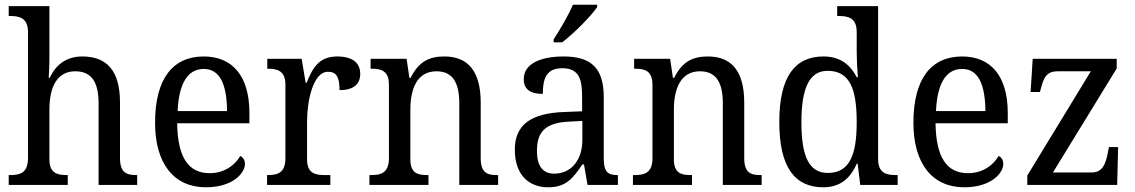

<svg xmlns="http://www.w3.org/2000/svg" viewBox="-20 -786 4822 816"><path d="M17 0H268V-42H265C224 -42 190 -49 190 -109V-320C190 -419 224 -483 300 -483C372 -483 399 -433 399 -346V0H563V-42H560C519 -42 490 -51 490 -114V-350C490 -487 433 -546 330 -546C261 -546 217 -510 191 -455H187C187 -458 190 -502 190 -537V-760H17V-718H24C63 -718 99 -709 99 -650V-114C99 -51 65 -42 24 -42H17Z M855 10C968 10 1021 -49 1021 -90C1021 -107 1011 -119 1001 -123C979 -85 935 -50 871 -50C782 -50 735 -115 733 -262H1040V-306C1040 -464 967 -546 846 -546C714 -546 639 -451 639 -264C639 -91 719 10 855 10ZM945 -314H735C740 -430 777 -493 846 -493C918 -493 944 -421 945 -314Z M1115 0H1384V-42H1359C1319 -42 1285 -50 1285 -109V-270C1285 -353 1309 -481 1374 -481C1410 -481 1423 -458 1423 -403C1486 -403 1511 -431 1511 -472C1511 -518 1479 -546 1413 -546C1334 -546 1308 -495 1283 -434H1279L1262 -536H1116V-494H1119C1159 -494 1193 -485 1193 -426V-114C1193 -51 1160 -42 1118 -42H1115Z M1550 0H1801V-42H1796C1756 -42 1724 -49 1724 -109V-320C1724 -406 1751 -483 1835 -483C1906 -483 1932 -432 1932 -346V0H2097V-42H2092C2051 -42 2023 -51 2023 -114V-350C2023 -487 1966 -546 1869 -546C1807 -546 1761 -527 1725 -455H1720L1708 -536H1555V-494H1560C1600 -494 1633 -485 1633 -426V-114C1633 -51 1599 -42 1558 -42H1550Z M2333 -619V-606H2369C2421 -645 2495 -721 2518 -756V-766H2415C2396 -721 2361 -662 2333 -619ZM2310 10C2387 10 2416 -30 2455 -87H2462L2477 0H2606V-42H2603C2561 -42 2546 -58 2546 -114V-373C2546 -500 2489 -546 2375 -546C2279 -546 2206 -516 2206 -450C2206 -406 2234 -387 2287 -387C2287 -451 2301 -496 2370 -496C2443 -496 2454 -446 2454 -373V-313L2378 -310C2237 -305 2168 -256 2168 -150C2168 -41 2229 10 2310 10ZM2335 -48C2285 -48 2262 -83 2262 -145C2262 -223 2295 -264 2397 -269L2455 -272V-191C2455 -106 2408 -48 2335 -48Z M2670 0H2921V-42H2916C2876 -42 2844 -49 2844 -109V-320C2844 -406 2871 -483 2955 -483C3026 -483 3052 -432 3052 -346V0H3217V-42H3212C3171 -42 3143 -51 3143 -114V-350C3143 -487 3086 -546 2989 -546C2927 -546 2881 -527 2845 -455H2840L2828 -536H2675V-494H2680C2720 -494 2753 -485 2753 -426V-114C2753 -51 2719 -42 2678 -42H2670Z M3479 10C3552 10 3594 -29 3622 -91H3625L3636 0H3795V-42H3787C3746 -42 3712 -51 3712 -110V-760H3538V-718H3546C3586 -718 3621 -709 3621 -650V-566C3621 -532 3623 -490 3626 -458H3621C3594 -510 3552 -546 3480 -546C3358 -546 3292 -460 3292 -267C3292 -75 3358 10 3479 10ZM3498 -51C3418 -51 3386 -122 3386 -266C3386 -408 3418 -485 3497 -485C3592 -485 3621 -408 3621 -267C3621 -126 3590 -51 3498 -51Z M4078 10C4191 10 4244 -49 4244 -90C4244 -107 4234 -119 4224 -123C4202 -85 4158 -50 4094 -50C4005 -50 3958 -115 3956 -262H4263V-306C4263 -464 4190 -546 4069 -546C3937 -546 3862 -451 3862 -264C3862 -91 3942 10 4078 10ZM4168 -314H3958C3963 -430 4000 -493 4069 -493C4141 -493 4167 -421 4168 -314Z M4346 0H4728L4732 -161H4693L4688 -136C4679 -88 4665 -53 4620 -53H4455L4726 -495V-536H4369L4360 -395H4400L4402 -403C4415 -455 4426 -483 4476 -483H4616L4346 -40Z"/></svg>

Font: Noto Serif Bengali SemiCondensed
Style: Regular
Weight: 400
Width: 4
Designer: Juan Bruce, Universal Thirst, Indian Type Foundry and the Monotype Design Team.
Foundry: Monotype Imaging Inc.
Version: Version 2.003